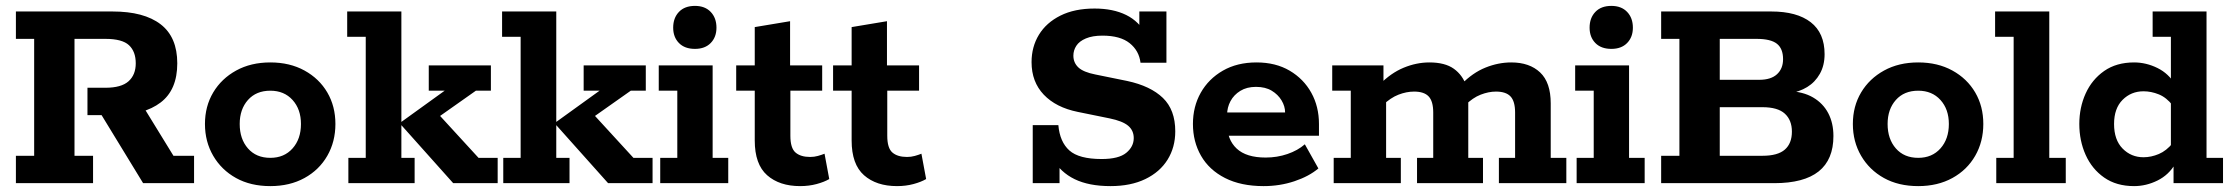

<svg xmlns="http://www.w3.org/2000/svg" viewBox="-20 -622 7585 652"><path d="M34 0V-93H96V-490H34V-583H362Q469 -583 525.5 -539.5Q582 -496 582 -407Q582 -317 525.5 -274Q469 -231 369 -231H350L456 -277L569 -93H639V0H466L325 -231H277V-324H338Q392 -324 416.5 -346Q441 -368 441 -407Q441 -447 418 -468.5Q395 -490 338 -490H233V-93H296V0Z M898 10Q831 10 781.5 -17.5Q732 -45 704 -93Q676 -141 676 -201Q676 -261 704 -308Q732 -355 782 -382.5Q832 -410 898 -410Q964 -410 1014 -382.5Q1064 -355 1091.5 -308Q1119 -261 1119 -201Q1119 -141 1091.5 -93Q1064 -45 1014 -17.5Q964 10 898 10ZM898 -86Q945 -86 973.5 -118Q1002 -150 1002 -201Q1002 -251 973.5 -282.5Q945 -314 898 -314Q850 -314 822 -282.5Q794 -251 794 -201Q794 -150 822 -118Q850 -86 898 -86Z M1343 -86H1388V0H1163V-86H1222V-497H1159V-583H1343V-208L1490 -314H1436V-400H1647V-314H1596L1423 -192L1461 -243L1605 -86H1670V0H1519L1343 -197Z M1869 -86H1914V0H1689V-86H1748V-497H1685V-583H1869V-208L2016 -314H1962V-400H2173V-314H2122L1949 -192L1987 -243L2131 -86H2196V0H2045L1869 -197Z M2222 0V-86H2280V-314H2217V-400H2400V-86H2453V0ZM2340 -456Q2305 -456 2285.5 -476Q2266 -496 2266 -528Q2266 -561 2285.5 -581.5Q2305 -602 2340 -602Q2374 -602 2393.5 -581.5Q2413 -561 2413 -528Q2413 -496 2393.5 -476Q2374 -456 2340 -456Z M2697 10Q2627 10 2585 -27Q2543 -64 2543 -145V-314H2480V-400H2543V-530L2663 -550V-400H2772V-314H2664V-161Q2664 -119 2681.5 -104Q2699 -89 2731 -89Q2745 -89 2757.5 -92.5Q2770 -96 2780 -100L2796 -14Q2779 -4 2753 3Q2727 10 2697 10Z M3026 10Q2956 10 2914 -27Q2872 -64 2872 -145V-314H2809V-400H2872V-530L2992 -550V-400H3101V-314H2993V-161Q2993 -119 3010.5 -104Q3028 -89 3060 -89Q3074 -89 3086.5 -92.5Q3099 -96 3109 -100L3125 -14Q3108 -4 3082 3Q3056 10 3026 10Z M3751 10Q3678 10 3629.5 -13.5Q3581 -37 3554 -84L3578 -72V0H3487V-197H3574Q3579 -140 3611.5 -111Q3644 -82 3721 -82Q3779 -82 3804.5 -103Q3830 -124 3830 -153Q3830 -179 3811 -195Q3792 -211 3748 -220L3640 -242Q3566 -257 3524.5 -300.5Q3483 -344 3483 -411Q3483 -463 3508 -504Q3533 -545 3581 -569Q3629 -593 3697 -593Q3760 -593 3804.5 -571Q3849 -549 3873 -503H3849V-583H3941V-409H3853Q3848 -450 3816 -475.5Q3784 -501 3724 -501Q3690 -501 3667.5 -491.5Q3645 -482 3635 -466.5Q3625 -451 3625 -433Q3625 -409 3642 -393Q3659 -377 3700 -369L3808 -347Q3887 -330 3929 -289.5Q3971 -249 3971 -176Q3971 -122 3945 -80Q3919 -38 3869.5 -14Q3820 10 3751 10Z M4271 10Q4194 10 4140 -17.5Q4086 -45 4058.5 -93Q4031 -141 4031 -201Q4031 -260 4057.5 -307Q4084 -354 4132.5 -382Q4181 -410 4247 -410Q4312 -410 4359.5 -382Q4407 -354 4433 -307Q4459 -260 4459 -201V-161H4096V-240H4344Q4344 -261 4332 -281Q4320 -301 4298.5 -314Q4277 -327 4245 -327Q4214 -327 4192 -313.5Q4170 -300 4158.5 -278.5Q4147 -257 4147 -232V-201Q4147 -148 4179.5 -117.5Q4212 -87 4278 -87Q4317 -87 4352 -99Q4387 -111 4411 -132L4457 -50Q4425 -23 4375.5 -6.5Q4326 10 4271 10Z M4509 0V-86H4567V-314H4504V-400H4678V-337L4665 -335Q4703 -374 4746.5 -392Q4790 -410 4834 -410Q4887 -410 4917 -388.5Q4947 -367 4960 -329L4943 -336Q4981 -375 5024.5 -392.5Q5068 -410 5112 -410Q5174 -410 5210 -376Q5246 -342 5246 -271V-86H5299V0H5070V-86H5125V-240Q5125 -278 5109.5 -294.5Q5094 -311 5060 -311Q5035 -311 5008 -300.5Q4981 -290 4956 -265L4962 -316Q4964 -305 4965 -291Q4966 -277 4966 -271V-86H5016V0H4792V-86H4847V-240Q4847 -278 4831.5 -294.5Q4816 -311 4782 -311Q4756 -311 4729 -300.5Q4702 -290 4676 -265L4687 -296V-86H4737V0Z M5334 0V-86H5392V-314H5329V-400H5512V-86H5565V0ZM5452 -456Q5417 -456 5397.5 -476Q5378 -496 5378 -528Q5378 -561 5397.5 -581.5Q5417 -602 5452 -602Q5486 -602 5505.5 -581.5Q5525 -561 5525 -528Q5525 -496 5505.5 -476Q5486 -456 5452 -456Z M5621 0V-93H5683V-490H5621V-583H5995Q6082 -583 6129 -546.5Q6176 -510 6176 -438Q6176 -400 6160 -371.5Q6144 -343 6117 -326.5Q6090 -310 6056 -305L6051 -313Q6103 -311 6137 -291Q6171 -271 6188.5 -237.5Q6206 -204 6206 -160Q6206 -80 6156 -40Q6106 0 6005 0ZM5820 -93H5965Q6017 -93 6041 -114Q6065 -135 6065 -175Q6065 -214 6041 -236Q6017 -258 5965 -258H5820ZM5820 -351H5954Q5994 -351 6014.5 -370Q6035 -389 6035 -421Q6035 -457 6014 -473.5Q5993 -490 5945 -490H5820Z M6494 10Q6427 10 6377.5 -17.5Q6328 -45 6300 -93Q6272 -141 6272 -201Q6272 -261 6300 -308Q6328 -355 6378 -382.5Q6428 -410 6494 -410Q6560 -410 6610 -382.5Q6660 -355 6687.5 -308Q6715 -261 6715 -201Q6715 -141 6687.5 -93Q6660 -45 6610 -17.5Q6560 10 6494 10ZM6494 -86Q6541 -86 6569.5 -118Q6598 -150 6598 -201Q6598 -251 6569.5 -282.5Q6541 -314 6494 -314Q6446 -314 6418 -282.5Q6390 -251 6390 -201Q6390 -150 6418 -118Q6446 -86 6494 -86Z M6759 0V-86H6818V-497H6755V-583H6939V-86H6995V0Z M7227 10Q7167 10 7125.5 -19Q7084 -48 7062.5 -96Q7041 -144 7041 -201Q7041 -257 7062.5 -304.5Q7084 -352 7125.5 -381Q7167 -410 7227 -410Q7268 -410 7306.5 -391Q7345 -372 7367 -334L7352 -332V-497H7290V-583H7473V-86H7529V0H7361V-75L7367 -66Q7345 -28 7306.5 -9Q7268 10 7227 10ZM7259 -88Q7285 -88 7311 -99Q7337 -110 7358 -136L7352 -90V-305L7358 -264Q7337 -291 7311 -301.5Q7285 -312 7259 -312Q7217 -312 7188 -283Q7159 -254 7159 -201Q7159 -147 7188 -117.5Q7217 -88 7259 -88Z"/></svg>

Font: Rokkitt SemiBold
Style: Bold
Weight: 700
Version: Version 3.103